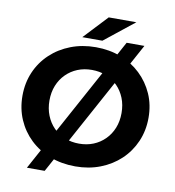

<svg xmlns="http://www.w3.org/2000/svg" viewBox="-101 -990 1046 1149"><g transform="rotate(10 422.0 -415.5)"><path d="M423 12Q340 12 269.5 -15Q199 -42 147.5 -91Q96 -140 67.5 -206Q39 -272 39 -350Q39 -428 67.5 -494Q96 -560 148 -609Q200 -658 270 -685Q340 -712 422 -712Q505 -712 574.5 -685Q644 -658 695.5 -609Q747 -560 776 -494.5Q805 -429 805 -350Q805 -272 776 -205.5Q747 -139 695.5 -90.5Q644 -42 574.5 -15Q505 12 423 12ZM422 -126Q469 -126 508.5 -142Q548 -158 578 -188Q608 -218 624.5 -259Q641 -300 641 -350Q641 -400 624.5 -441Q608 -482 578.5 -512Q549 -542 509 -558Q469 -574 422 -574Q375 -574 335.5 -558Q296 -542 266 -512Q236 -482 219.5 -441Q203 -400 203 -350Q203 -301 219.5 -259.5Q236 -218 265.5 -188Q295 -158 335 -142Q375 -126 422 -126ZM140 70 598 -770H706L248 70ZM331 -757 466 -901H634L453 -757Z"/></g></svg>

Font: Montserrat Thin
Style: Bold
Weight: 700
Version: Version 9.000